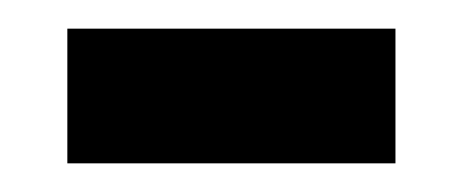

<svg xmlns="http://www.w3.org/2000/svg" viewBox="-20 -336 323 134"><path d="M27 -222H256V-316H27Z"/></svg>

Font: Noto Sans Lao ExtraCondensed Medium
Style: Regular
Weight: 500
Width: 2
Designer: Monotype Design Team
Foundry: Monotype Imaging Inc.
Version: Version 2.003